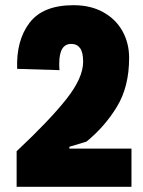

<svg xmlns="http://www.w3.org/2000/svg" viewBox="-20 -719 551 739"><path d="M44 -137Q170 -255 235 -337Q300 -419 300 -481Q300 -518 288 -534Q276 -550 254 -550Q208 -550 208 -474Q208 -458 209 -449L46 -454Q42 -563 93.5 -631Q145 -699 263 -699Q329 -699 377.5 -672Q426 -645 451.5 -599Q477 -553 477 -496Q477 -386 430.5 -309Q384 -232 313 -174L247 -154V-147H486V0H44Z"/></svg>

Font: Decalotype Black
Style: Regular
Weight: 900
Designer: Alfredo Marco Pradil
Foundry: Alfredo Marco Pradil
Version: Version 1.0